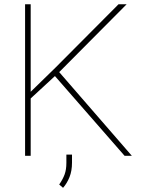

<svg xmlns="http://www.w3.org/2000/svg" viewBox="-20 -731 675 901"><path d="M564.5 0 237.8 -374 124 -269V0H97.7V-710.9H124V-300.3L240.2 -413.6L536.1 -710.9H574.2L257.8 -392.6L598.6 0ZM317.9 -5.4V32.2Q317.9 70.8 306.2 100.1Q294.4 129.4 275.9 150.4L257.8 134.8Q274.9 110.4 283.2 87.6Q291.5 64.9 291.5 33.2V-5.4Z"/></svg>

Font: Vazirmatn FD Thin
Style: Regular
Weight: 100
Designer: Saber Rastikerdar
Foundry: Saber Rastikerdar
Version: Version 33.003